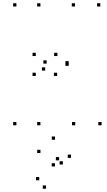

<svg xmlns="http://www.w3.org/2000/svg" viewBox="-20 -760 660 1180"><path d="M228.4 -720V-740H208.4V-720ZM80.8 -720V-740H60.8V-720ZM80.8 10V-10H60.8V10ZM228.4 10V-10H208.4V10ZM200 -293.1V-313.1H180V-293.1ZM331.3 -293.1V-313.1H311.3V-293.1ZM257.5 -326.1V-346.1H237.5V-326.1ZM442.5 10V-10H422.5V10ZM604.3 10V-10H584.3V10ZM402.2 -355.2V-375.2H382.2V-355.2ZM402.2 -364.2V-384.2H382.2V-364.2ZM596.6 -720V-740H576.6V-720ZM441.1 -720V-740H421.1V-720ZM266.7 -369V-389H246.7V-369ZM332.8 -415.6V-435.6H312.8V-415.6ZM200 -415.6V-435.6H180V-415.6ZM366.4 250.9V230.9H346.4V250.9ZM343.4 225.4V205.4H323.4V225.4ZM221.1 348V328H201.1V348ZM262.8 399.8V379.8H242.8V399.8ZM416.3 210.2V190.2H396.3V210.2ZM318.2 98.9V78.9H298.2V98.9ZM228.6 180.6V160.6H208.6V180.6ZM317.7 263.1V243.1H297.7V263.1Z"/></svg>

Font: Monaspace Neon Dots Var
Style: Regular
Weight: 400
Designer: Riley Cran and the Lettermatic Team
Version: Version 1.100 (Monaspace Neon Dots)